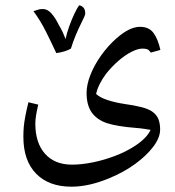

<svg xmlns="http://www.w3.org/2000/svg" viewBox="-20 -441 658 723"><path d="M249 262Q164 262 116 213Q68 164 68 74Q68 54 69.5 37Q71 20 75 -1.5Q79 -23 87 -56L124 -47Q113 -1 113 24Q113 97 149.5 138Q186 179 251 179Q287 179 329 170.5Q371 162 412 146.5Q453 131 484 111Q508 96 524 80Q540 64 547 48Q534 46 521.5 44Q509 42 495 41Q419 35 382 22.5Q345 10 325 -18Q306 -46 306 -91Q306 -122 320.5 -159Q335 -196 361 -232.5Q387 -269 419 -297Q468 -340 507 -340Q541 -340 558 -317Q575 -294 584 -253L548 -243Q541 -253 534.5 -255.5Q528 -258 516 -258Q499 -258 474.5 -245.5Q450 -233 425.5 -211.5Q401 -190 380 -164Q349 -122 342 -87Q356 -74 384 -64.5Q412 -55 452 -49Q488 -44 513 -37.5Q538 -31 553 -21Q570 -9 576.5 7.5Q583 24 583 47Q583 77 557.5 111Q532 145 489.5 176Q447 207 394 229Q316 262 249 262ZM192 -241Q173 -282 153 -322Q133 -362 106 -399L122 -404Q127 -406 132.5 -406.5Q138 -407 142 -407Q159 -407 174 -390Q189 -373 202 -346Q210 -333 216 -320Q222 -307 227 -294Q231 -315 240.5 -341.5Q250 -368 260.5 -390Q271 -412 278 -421Q287 -420 294 -412.5Q301 -405 301 -390Q301 -383 286 -354Q275 -332 265 -308Q255 -284 247 -258Q227 -246 192 -241Z"/></svg>

Font: Noto Naskh Arabic
Style: Regular
Weight: 400
Designer: Monotype Design Team, David Williams, Mohamad Dakak and Nizar Qandah
Foundry: Monotype Imaging Inc.
Version: Version 2.013